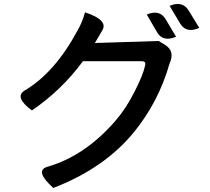

<svg xmlns="http://www.w3.org/2000/svg" viewBox="-20 -853 1040 951"><path d="M707 -781Q771 -808 801 -757L852 -671Q786 -643 757 -695L707 -781ZM820 -824Q884 -851 915 -800L967 -715Q902 -686 872 -737L820 -824ZM401 -792Q517 -754 487 -703L450 -640L766 -650L797 -631Q848 -600 820 -539Q766 -349 644 -199Q498 -20 244 78Q151 -6 212 -26Q401 -80 552 -255Q605 -316 647 -400Q690 -484 699 -530Q704 -550 681 -550H391Q284 -405 138 -306Q50 -371 101 -404Q252 -493 364 -702Q388 -743 401 -792Z"/></svg>

Font: Swei Half Moon CJK SC
Style: Medium
Weight: 500
Version: Version 2.071